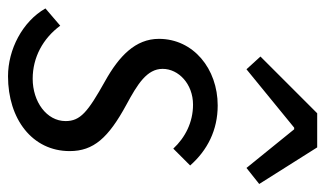

<svg xmlns="http://www.w3.org/2000/svg" viewBox="-184 -598 792 467"><g transform="rotate(90 211.5 -364.0)"><path d="M163 12C267 12 345 -47 345 -138C345 -196 313 -232 232 -276C182 -303 145 -326 145 -364C145 -403 182 -438 232 -438C275 -438 312 -419 339 -390L380 -431C343 -473 294 -498 234 -498C145 -498 72 -439 72 -355C72 -298 114 -258 175 -224C250 -182 272 -164 272 -128C272 -82 225 -48 169 -48C117 -48 71 -73 40 -115L-2 -79C30 -23 98 12 163 12ZM146 -568 288 -684H292L386 -568L425 -599L336 -740H253L115 -602Z"/></g></svg>

Font: Source Sans Pro
Style: Italic
Weight: 400
Italic angle: -11°
Designer: Paul D. Hunt
Foundry: Adobe Systems Incorporated
Version: Version 3.006;hotconv 1.0.111;makeotfexe 2.5.65597